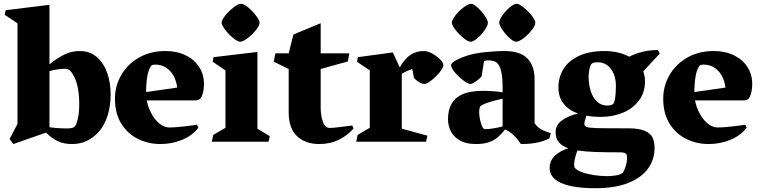

<svg xmlns="http://www.w3.org/2000/svg" viewBox="-20 -744 3990 1008"><path d="M50.3 12.2 30.3 -14.6 71.8 -93.3V-621.6L4.4 -666.5L9.8 -690.4L239.7 -718.8V-406.2Q276.9 -437 315.7 -456.5Q354.5 -476.1 397.9 -476.1Q453.1 -476.1 489.7 -443.1Q526.4 -410.2 543.7 -358.4Q561 -306.6 561 -248Q561 -189.9 545.4 -138.9Q529.8 -87.9 499.5 -53.2Q473.6 -23.4 438.5 -5.6Q403.3 12.2 357.9 12.2Q315.9 12.2 283.9 -2.4Q252 -17.1 221.7 -47.9ZM334.5 -69.8Q354 -69.8 364.7 -74.5Q375.5 -79.1 381.3 -95.2Q396 -134.8 396 -197.3Q396 -244.6 388.2 -285.2Q380.4 -325.7 360.4 -357.4Q351.1 -372.1 341.8 -377.4Q332.5 -382.8 318.8 -382.8Q303.2 -382.8 277.1 -378.9Q251 -375 239.7 -370.1V-76.2Q277.8 -69.8 334.5 -69.8Z M1050.8 -303.7Q1050.8 -261.7 1037.1 -233.9Q1032.7 -225.6 1024.9 -221.2Q1017.1 -216.8 1003.4 -216.8H750.5Q757.3 -180.2 775.1 -147.5Q793 -114.7 817.9 -94.7Q842.8 -74.7 870.1 -74.7Q897.9 -74.7 947 -80.3Q996.1 -85.9 1014.2 -89.4L1021.5 -73.2Q989.3 -31.7 935.8 -9.8Q882.3 12.2 821.3 12.2Q760.7 12.2 706.3 -13.7Q651.9 -39.6 617.7 -93.3Q583.5 -147 583.5 -226.6Q583.5 -292 616 -349.1Q648.4 -406.2 708.7 -441.2Q769 -476.1 848.1 -476.1Q909.2 -476.1 955.1 -453.6Q1001 -431.2 1025.9 -391.8Q1050.8 -352.5 1050.8 -303.7ZM910.2 -284.2Q905.3 -322.8 888.9 -349.9Q872.6 -377 848.6 -390.9Q824.7 -404.8 796.4 -404.8Q787.1 -404.8 781 -403.1Q774.9 -401.4 771.5 -395.5Q747.6 -358.9 747.1 -260.7Z M1143.6 -625.5Q1143.6 -638.7 1162.8 -662.6Q1182.1 -686.5 1206.5 -705.3Q1231 -724.1 1245.1 -724.1Q1259.8 -724.1 1283.2 -704.8Q1306.6 -685.5 1324.7 -661.1Q1342.8 -636.7 1342.8 -624.5Q1342.8 -609.9 1323.5 -585.9Q1304.2 -562 1279.8 -543.5Q1255.4 -524.9 1241.7 -524.9Q1227.5 -524.9 1204.1 -544.2Q1180.7 -563.5 1162.1 -587.9Q1143.6 -612.3 1143.6 -625.5ZM1163.6 -73.2V-374.5L1096.7 -419.9L1100.6 -443.8L1331.5 -471.2V-68.4L1396.5 -28.8L1389.6 0H1092.3L1099.6 -35.6Z M1425.8 -463.9H1495.6L1520.5 -563L1663.6 -622.1V-463.9H1814L1806.2 -421.4L1663.6 -381.8V-179.2Q1663.6 -147 1670.9 -118.9Q1678.2 -90.8 1690.4 -79.6Q1698.7 -72.3 1713.4 -72.3Q1728 -72.3 1770 -77.6Q1812 -83 1829.6 -85.4L1835.9 -69.3Q1806.6 -34.7 1760.7 -11.2Q1714.8 12.2 1655.8 12.2Q1584 12.2 1539.8 -28.8Q1495.6 -69.8 1495.6 -154.3V-381.8L1417 -420.4Z M1854.5 -419.4 1858.4 -443.8 2042.5 -468.8 2078.6 -390.1Q2104.5 -436 2135.3 -456.1Q2166 -476.1 2204.1 -476.1Q2231 -476.1 2264.2 -454.1Q2282.7 -441.9 2295.2 -427.2Q2307.6 -412.6 2307.6 -401.9Q2307.6 -388.7 2288.3 -365Q2269 -341.3 2244.9 -322.3Q2220.7 -303.2 2208 -303.2Q2196.8 -303.2 2179.9 -313.2Q2163.1 -323.2 2153.8 -334L2144.5 -381.3Q2131.8 -377.9 2114.7 -370.1Q2097.7 -362.3 2089.4 -356V-68.4L2224.1 -31.7L2216.8 0H1850.1L1857.4 -35.6L1921.4 -73.2V-374.5Z M2406.7 -248.5Q2448.2 -267.1 2515.6 -267.1Q2541 -267.1 2569.1 -265.1Q2597.2 -263.2 2618.7 -259.3V-285.6Q2618.7 -390.6 2587.4 -415.5Q2580.1 -421.4 2568.1 -424.3Q2556.2 -427.2 2543 -427.2Q2531.7 -427.2 2521.5 -423.8L2508.3 -342.8Q2495.1 -327.6 2476.6 -315.4Q2458 -303.2 2448.7 -303.2Q2437.5 -303.2 2412.8 -321.8Q2388.2 -340.3 2368.2 -363.8Q2348.1 -387.2 2348.1 -402.8Q2348.1 -413.6 2375 -428Q2401.9 -442.4 2428.2 -450.7Q2475.1 -465.3 2530.8 -470.7Q2586.4 -476.1 2628.9 -476.1Q2711.9 -476.1 2749.3 -436.5Q2786.6 -397 2786.6 -329.1V-98.6Q2797.4 -79.6 2818.1 -66.9Q2838.9 -54.2 2871.6 -45.4L2864.3 -17.1Q2833.5 -2 2797.4 5.1Q2761.2 12.2 2714.8 12.2Q2697.8 -13.7 2678.2 -32.7Q2658.7 -51.8 2631.8 -64.5Q2611.3 -38.6 2592.5 -22.7Q2573.7 -6.8 2546.4 2.7Q2519 12.2 2479 12.2Q2425.8 12.2 2393.1 -7.3Q2360.4 -26.9 2346.2 -56.4Q2332 -85.9 2332 -117.7Q2332 -215.3 2406.7 -248.5ZM2528.8 -65.9Q2546.9 -65.9 2574.2 -70.6Q2601.6 -75.2 2618.7 -80.6V-226.1Q2568.8 -215.3 2537.1 -203.9Q2505.4 -192.4 2501.5 -185.5Q2495.6 -175.8 2495.6 -154.8Q2495.6 -134.3 2501.5 -110.1Q2507.3 -85.9 2515.1 -73.2Q2519.5 -65.9 2528.8 -65.9ZM2453.1 -724.1Q2465.3 -724.1 2486.6 -705.1Q2507.8 -686 2524.7 -661.9Q2541.5 -637.7 2541.5 -624.5Q2541.5 -610.4 2524.7 -586.2Q2507.8 -562 2486.1 -543.5Q2464.4 -524.9 2450.2 -524.9Q2437.5 -524.9 2413.8 -543.9Q2390.1 -563 2371.1 -587.2Q2352.1 -611.3 2352.1 -625.5Q2352.1 -639.2 2370.8 -663.1Q2389.6 -687 2414.1 -705.6Q2438.5 -724.1 2453.1 -724.1ZM2692.4 -724.1Q2705.1 -724.1 2728.8 -705.1Q2752.4 -686 2771.5 -662.1Q2790.5 -638.2 2790.5 -624.5Q2790.5 -610.4 2772 -586.4Q2753.4 -562.5 2729 -543.7Q2704.6 -524.9 2689.5 -524.9Q2676.3 -524.9 2655 -544.2Q2633.8 -563.5 2617.4 -587.9Q2601.1 -612.3 2601.1 -625.5Q2601.1 -639.6 2617.9 -663.6Q2634.8 -687.5 2656.7 -705.8Q2678.7 -724.1 2692.4 -724.1Z M3416.5 32.7Q3416.5 92.8 3382.6 140.4Q3348.6 188 3279.1 216.1Q3209.5 244.1 3106 244.1Q2966.3 244.1 2906.7 206.5Q2865.7 180.7 2865.7 138.2Q2865.7 99.6 2892.8 74Q2919.9 48.3 2962.9 34.2Q2932.1 23.4 2914.6 3.4Q2897 -16.6 2897 -50.3Q2897 -89.4 2932.4 -113.5Q2967.8 -137.7 3014.6 -147.9Q2964.4 -166 2938 -200.7Q2911.6 -235.4 2911.6 -284.2Q2911.6 -337.9 2938 -381.3Q2964.4 -424.8 3019 -450.4Q3073.7 -476.1 3155.3 -476.1Q3189 -476.1 3222.2 -468.8Q3255.4 -461.4 3283.2 -446.3Q3352.1 -481.4 3434.1 -481.4L3443.8 -462.9L3356.9 -369.1Q3366.2 -345.2 3366.2 -317.9Q3366.2 -258.8 3334.7 -216.6Q3303.2 -174.3 3250.5 -152.3Q3197.8 -130.4 3134.8 -130.4Q3091.8 -130.4 3058.6 -136.7Q3053.2 -120.1 3050.5 -110.6Q3047.9 -101.1 3047.9 -92.8Q3047.9 -87.4 3051.8 -83.3Q3055.7 -79.1 3061 -77.1Q3073.7 -72.8 3112.1 -71.5Q3150.4 -70.3 3279.3 -70.3Q3335.4 -70.3 3365.7 -56.9Q3396 -43.5 3406.2 -21.2Q3416.5 1 3416.5 32.7ZM3070.3 -342.3Q3070.3 -300.3 3081.3 -265.9Q3092.3 -231.4 3114.3 -210.7Q3136.2 -189.9 3168 -189.9Q3190.4 -189.9 3199.2 -198.7Q3205.6 -205.1 3209.5 -229Q3213.4 -252.9 3213.4 -295.9Q3213.4 -326.2 3202.9 -354Q3192.4 -381.8 3170.7 -399.4Q3148.9 -417 3117.2 -417Q3092.3 -417 3085 -407.7Q3078.1 -398.9 3074.2 -379.9Q3070.3 -360.8 3070.3 -342.3ZM3272 85Q3272 74.2 3269.8 68.4Q3267.6 62.5 3259.8 59.1Q3252 55.7 3235.8 55.7Q3162.6 55.7 3108.2 54Q3053.7 52.2 3011.7 45.9Q3004.4 63.5 2999.3 84.5Q2994.1 105.5 2994.1 119.6Q2994.1 132.3 2998 137.2Q3006.8 149.4 3033.7 159.4Q3060.5 169.4 3096.2 175Q3131.8 180.7 3165.5 180.7Q3190.4 180.7 3213.1 177Q3235.8 173.3 3247.6 164.6Q3251 161.6 3256.8 149.7Q3262.7 137.7 3267.3 120.4Q3272 103 3272 85Z M3929.2 -303.7Q3929.2 -261.7 3915.5 -233.9Q3911.1 -225.6 3903.3 -221.2Q3895.5 -216.8 3881.8 -216.8H3628.9Q3635.7 -180.2 3653.6 -147.5Q3671.4 -114.7 3696.3 -94.7Q3721.2 -74.7 3748.5 -74.7Q3776.4 -74.7 3825.4 -80.3Q3874.5 -85.9 3892.6 -89.4L3899.9 -73.2Q3867.7 -31.7 3814.2 -9.8Q3760.7 12.2 3699.7 12.2Q3639.2 12.2 3584.7 -13.7Q3530.3 -39.6 3496.1 -93.3Q3461.9 -147 3461.9 -226.6Q3461.9 -292 3494.4 -349.1Q3526.9 -406.2 3587.2 -441.2Q3647.5 -476.1 3726.6 -476.1Q3787.6 -476.1 3833.5 -453.6Q3879.4 -431.2 3904.3 -391.8Q3929.2 -352.5 3929.2 -303.7ZM3788.6 -284.2Q3783.7 -322.8 3767.3 -349.9Q3751 -377 3727.1 -390.9Q3703.1 -404.8 3674.8 -404.8Q3665.5 -404.8 3659.4 -403.1Q3653.3 -401.4 3649.9 -395.5Q3626 -358.9 3625.5 -260.7Z"/></svg>

Font: Vesper Libre Heavy
Style: Regular
Weight: 900
Designer: Robert Keller & Kimya Gandhi
Foundry: Mota Italic
Version: Version 1.058